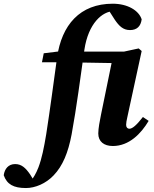

<svg xmlns="http://www.w3.org/2000/svg" viewBox="-183 -756 811 1014"><path d="M-45.9 237.1C2.6 237.1 59.2 213.6 100.2 170.2C148.3 120.2 177.2 49.8 195.3 -46.5C221.4 -188.2 241.9 -347.7 262.7 -493.6C283.3 -631.7 356.6 -696.7 418.7 -697.2V-721H389.1V-705.1L423.5 -651.4C445.4 -619.6 466.5 -597.2 503.6 -597.2C540.1 -597.2 560.4 -617.2 565.2 -653.8C550.1 -701.1 490.3 -736.4 412.5 -736.4C238.9 -736.4 142.5 -623.9 118.4 -452.5C99.5 -315.5 81.7 -179.1 61.1 -47.2C49.3 23.9 38 80.6 19.9 128.3C7.4 160.6 -6.2 182.4 -20.9 201.2V205H-1.6V201.2L-24.5 164.4C-47.2 131.6 -68.9 110.5 -102.9 110.5C-138.6 110.5 -158.6 135.5 -163.3 169.4C-146.4 217.4 -111.7 237.1 -45.9 237.1ZM412.9 15.1C499 15.1 562.2 -50.4 602.1 -117.6L571.7 -138C538.6 -95.8 516.9 -76.1 500.1 -76.1C490.5 -76.1 483.1 -83.3 483.1 -96.6C483.1 -106.9 485.6 -120.7 489.9 -139.3L565.2 -486.6L549.4 -500.2L472.4 -483.6H162.9V-488.7L48 -474.6L38.6 -427.3H154.6L406.3 -423L350.3 -149.7C344.2 -119.4 336 -78.1 336 -50.9C336 -8.3 366.3 15.1 412.9 15.1Z"/></svg>

Font: Source Serif 4 Variable
Style: Italic
Weight: 400
Italic angle: -12°
Designer: Frank Grießhammer
Foundry: Adobe Systems Incorporated
Version: Version 4.004;hotconv 1.0.116;makeotfexe 2.5.65601